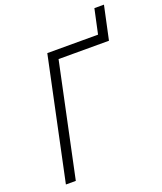

<svg xmlns="http://www.w3.org/2000/svg" viewBox="-155 -957 891 1056"><g transform="rotate(-20 290.5 -429.0)"><path d="M46 0 197 -714H494L525 -858H581L539 -662H244L104 0Z"/></g></svg>

Font: Noto Sans UI Light
Style: Italic
Weight: 300
Italic angle: -12°
Designer: Monotype Design Team
Foundry: Monotype Imaging Inc.
Version: Version 1.901